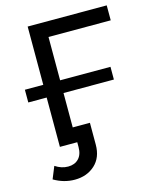

<svg xmlns="http://www.w3.org/2000/svg" viewBox="-130 -789 880 1079"><g transform="rotate(-15 309.5 -250.0)"><path d="M234 -613H596V-700H136V-361H29V-287H136V0H237V28C237 57.3 229.3 79.8 214 95.5C198.7 111.2 178.3 119 153 119C127 119 102 111 78 95L49 166C87.7 188.7 128 200 170 200C217.3 200 256.5 185.8 287.5 157.5C318.5 129.2 334 90 334 40V-87H234V-287H527V-361H234Z"/></g></svg>

Font: Rookery
Style: Regular
Weight: 400
Designer: Ryan Kimball / Julieta Ulanovsky
Foundry: Motorola Mobility LLC.
Version: Version 1.0